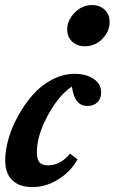

<svg xmlns="http://www.w3.org/2000/svg" viewBox="-20 -742 461 773"><path d="M321.3 -555.7Q290 -555.7 270.3 -574.7Q250.5 -593.8 250.5 -623Q250.5 -659.7 280.3 -690.7Q310.1 -721.7 350.6 -721.7Q381.8 -721.7 401.6 -702.6Q421.4 -683.6 421.4 -653.3Q421.4 -616.2 392.3 -585.9Q363.3 -555.7 321.3 -555.7ZM110.8 11.2Q58.1 11.2 29.5 -16.4Q1 -43.9 1 -97.7Q1 -135.3 13.7 -181.2Q26.4 -227.1 51.8 -273.4Q77.1 -319.8 110.1 -358.2Q143.1 -396.5 188.2 -420.7Q233.4 -444.8 281.2 -444.8Q325.7 -444.8 356.4 -424.8Q387.2 -404.8 387.2 -369.1Q387.2 -344.7 372.1 -330.1Q356.9 -315.4 332.5 -315.4Q305.7 -315.4 290.3 -334.5Q274.9 -353.5 269.5 -393.6Q217.3 -359.4 172.9 -278.1Q128.4 -196.8 128.4 -128.4Q128.4 -100.6 138.9 -88.4Q149.4 -76.2 172.4 -76.2Q223.6 -76.2 261.7 -123.5L292 -100.6Q265.6 -51.8 215.6 -20.3Q165.5 11.2 110.8 11.2Z"/></svg>

Font: Elstob Grade
Style: Italic
Weight: 400
Italic angle: -20°
Designer: Peter S. Baker
Version: Version 1.015